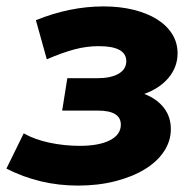

<svg xmlns="http://www.w3.org/2000/svg" viewBox="-40 -569 607 599"><path d="M203 10Q84 10 -20 -43L34 -153Q67 -134 113.5 -124Q160 -114 209 -114Q269 -114 303 -131.5Q337 -149 337 -180Q337 -224 265 -224H154L170 -325H263Q306 -325 330 -339Q354 -353 354 -378Q354 -425 268 -425Q230 -425 192.5 -415Q155 -405 106 -384L72 -506Q178 -549 283 -549Q334 -549 376.5 -538.5Q419 -528 449.5 -509Q480 -490 497 -463Q514 -436 514 -403Q514 -360 486 -326.5Q458 -293 410 -276Q449 -261 471 -233Q493 -205 493 -166Q493 -129 471.5 -96.5Q450 -64 411 -40.5Q372 -17 319 -3.5Q266 10 203 10Z"/></svg>

Font: Argentum Sans SemiBold
Style: Italic
Weight: 600
Italic angle: -11°
Designer: Julieta Ulanovsky (font), Cristiano Sobral (main changes and remaster)
Foundry: Julieta Ulanovsky (font), Cristiano Sobral (main changes and remaster)
Version: Version 2.007;June 15, 2022;FontCreator 14.0.0.2814 64-bit; 